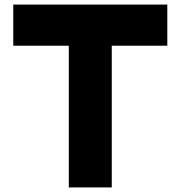

<svg xmlns="http://www.w3.org/2000/svg" viewBox="-20 -820 790 840"><path d="M281 0V-620H38V-800H712V-620H469V0Z"/></svg>

Font: Martian Mono SemiExpanded ExtraBold
Style: Regular
Weight: 800
Width: 6
Designer: Roman Shamin
Foundry: Evil Martians
Version: Version 1.000